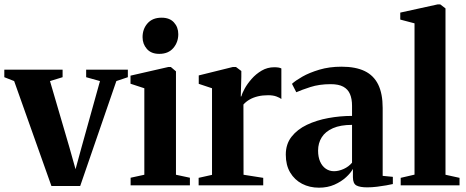

<svg xmlns="http://www.w3.org/2000/svg" viewBox="-34 -838 2107 868"><path d="M198.5 3 30 -471.5 -14.5 -489V-523H249V-489L192 -471.5L280 -171L307.5 -73L334 -170L418 -471.5L355.5 -489V-523H544V-489L492 -471.5L328.5 3Z M556.5 0V-34.5L618.5 -48V-439L556 -459.5V-496L726.5 -535H738.5L761.5 -515.5V-48L824.5 -34.5V0ZM685.5 -594.5Q649.5 -594.5 630 -616.8Q610.5 -639 610.5 -670Q610.5 -707 633 -732.5Q655.5 -758 696 -758H697Q733 -758 752.5 -736.5Q772 -715 772 -683.5Q772 -647 749.5 -620.8Q727 -594.5 686.5 -594.5Z M864 0V-34L924.5 -47.5V-439L864.5 -459V-497L1018 -535H1033L1057 -517V-491L1054.5 -401.5L1057.5 -403Q1060.5 -416 1072.2 -437.5Q1084 -459 1103.5 -481.2Q1123 -503.5 1149 -518.8Q1175 -534 1206 -534Q1218 -534 1225.8 -532.5Q1233.5 -531 1238 -528.5V-390.5Q1231 -396 1215.8 -401.8Q1200.5 -407.5 1178 -407.5Q1153 -407.5 1132 -402.5Q1111 -397.5 1094.8 -388.2Q1078.5 -379 1066.5 -365.5L1067 -48L1156 -34V0Z M1408 10.5Q1365.5 10.5 1331.5 -7.2Q1297.5 -25 1277.8 -58.2Q1258 -91.5 1258 -139Q1258 -186.5 1284 -219.8Q1310 -253 1353.5 -273.8Q1397 -294.5 1450.2 -304.2Q1503.5 -314 1557.5 -314V-360Q1557.5 -391 1548.2 -412.8Q1539 -434.5 1518 -446Q1497 -457.5 1461 -457.5Q1409.5 -457.5 1369.2 -444.5Q1329 -431.5 1305.5 -421L1286 -459Q1301.5 -473.5 1333 -491.5Q1364.5 -509.5 1409.8 -523Q1455 -536.5 1510 -536.5Q1573.5 -536.5 1614.5 -516.8Q1655.5 -497 1675.8 -455.8Q1696 -414.5 1696 -350V-43L1742 -38.5V-6Q1731 -3.5 1712 0Q1693 3.5 1670.2 6.2Q1647.5 9 1626 9Q1593.5 9 1577.5 0.5Q1561.5 -8 1561.5 -37V-74.5Q1552 -56.5 1530.5 -36.8Q1509 -17 1478 -3.2Q1447 10.5 1408 10.5ZM1476 -64Q1497 -64 1519.8 -74.2Q1542.5 -84.5 1557.5 -102.5V-273.5Q1505.5 -273.5 1471.2 -258.5Q1437 -243.5 1420.5 -217.2Q1404 -191 1404 -157Q1404 -128.5 1413.2 -107.5Q1422.5 -86.5 1439 -75.2Q1455.5 -64 1476 -64Z M1840 -48.5V-732.5L1775.5 -749.5V-781L1944 -818H1956.5L1980 -800V-48L2043.5 -34V0H1777.5V-34Z"/></svg>

Font: Merriweather 96pt
Style: Bold
Weight: 700
Version: Version 2.100